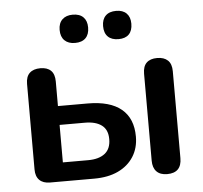

<svg xmlns="http://www.w3.org/2000/svg" viewBox="-52 -770 879 832"><g transform="rotate(-5 388.0 -354.0)"><path d="M133 0Q103 0 87 -16Q71 -32 71 -62V-434Q71 -466 87.5 -481.5Q104 -497 134 -497Q164 -497 180 -481.5Q196 -466 196 -434V-327H325Q422 -327 471.5 -286Q521 -245 521 -166Q521 -116 497 -78.5Q473 -41 429.5 -20.5Q386 0 325 0ZM196 -82H306Q353 -82 379 -102.5Q405 -123 405 -165Q405 -206 379 -225.5Q353 -245 306 -245H196ZM642 8Q612 8 596 -8.5Q580 -25 580 -56V-434Q580 -466 596 -481.5Q612 -497 642 -497Q672 -497 688.5 -481.5Q705 -466 705 -434V-56Q705 8 642 8ZM483 -593Q453 -593 437 -609Q421 -625 421 -655Q421 -684 437 -700Q453 -716 483 -716Q512 -716 528 -700Q544 -684 544 -655Q544 -625 528.5 -609Q513 -593 483 -593ZM294 -593Q265 -593 248.5 -609Q232 -625 232 -655Q232 -684 248.5 -700Q265 -716 294 -716Q324 -716 340 -700Q356 -684 356 -655Q356 -625 340 -609Q324 -593 294 -593Z"/></g></svg>

Font: Nunito
Style: Bold
Weight: 700
Designer: Vernon Adams
Foundry: Vernon Adams
Version: Version 3.602